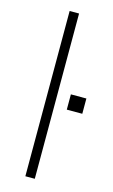

<svg xmlns="http://www.w3.org/2000/svg" viewBox="-115 -781 486 826"><g transform="rotate(15 127.5 -368.0)"><path d="M88 0V-736H130V0ZM186 -323V-391H255V-323Z"/></g></svg>

Font: Mulish ExtraLight
Style: Regular
Weight: 200
Designer: Vernon Adams
Foundry: Vernon Adams
Version: Version 3.603